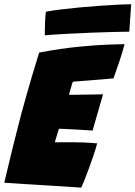

<svg xmlns="http://www.w3.org/2000/svg" viewBox="-38 -872 635 900"><path d="M342.5 7.5Q297.5 4.5 252.5 1.5Q207.5 -1.5 162.5 -4Q117.5 -6.5 72.2 -9.5Q27 -12.5 -18 -15.5Q2.5 -103.5 22.5 -184.2Q42.5 -265 61 -335Q89 -438 111.5 -513.5Q134 -589 145.5 -625.5Q248 -645 333.8 -653.2Q419.5 -661.5 476 -663.2Q532.5 -665 546 -665Q535.5 -626 522.5 -586.8Q509.5 -547.5 494 -504.5L303.5 -489Q302 -486 299.5 -477.5Q297 -469 294 -458.8Q291 -448.5 288.8 -439.8Q286.5 -431 285.5 -427.5Q297.5 -427.5 313 -427.8Q328.5 -428 346 -428.2Q363.5 -428.5 381.5 -428.8Q399.5 -429 415.8 -429.2Q432 -429.5 445 -430L396 -260Q389.5 -260.5 373.2 -261.5Q357 -262.5 336.2 -263.8Q315.5 -265 295 -266Q274.5 -267 259.2 -267.8Q244 -268.5 238.5 -268.5Q237 -264.5 234.8 -257.8Q232.5 -251 230.2 -243.5Q228 -236 225.8 -228.2Q223.5 -220.5 221.8 -214.5Q220 -208.5 219 -205Q223 -205 251.8 -205Q280.5 -205 313.5 -205Q334 -205 353.2 -204.2Q372.5 -203.5 389 -202.2Q405.5 -201 417.5 -200Q411 -175 400 -142.5Q389 -110 377.2 -78.2Q365.5 -46.5 356 -23Q346.5 0.5 342.5 7.5ZM568 -723.5Q542 -723.5 494.8 -722.2Q447.5 -721 390 -718.8Q332.5 -716.5 275.2 -713.5Q218 -710.5 172 -706.5Q172 -735.5 173 -762.5Q174 -789.5 177 -817Q204.5 -822.5 245.8 -827.5Q287 -832.5 334.2 -837Q381.5 -841.5 428.2 -844.8Q475 -848 514 -850Q553 -852 577 -852Z"/></svg>

Font: Grandstander Thin Black
Style: Italic
Weight: 900
Italic angle: -15°
Version: Version 1.200